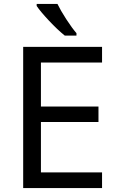

<svg xmlns="http://www.w3.org/2000/svg" viewBox="-20 -951 596 971"><path d="M496.1 0H97.2V-713.9H496.1V-634.8H187V-412.1H478V-334H187V-79.1H496.1ZM366.7 -771H307.6Q271 -800.3 227.3 -846.9Q183.6 -893.6 165.5 -920.9V-931.2H270.5Q286.1 -898.9 314.9 -854.2Q343.8 -809.6 366.7 -783.2Z"/></svg>

Font: NotoPenekeko
Style: Regular
Weight: 400
Designer: Monotype Design team
Foundry: Monotype Imaging Inc.
Version: Version 1.04